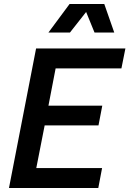

<svg xmlns="http://www.w3.org/2000/svg" viewBox="-20 -943 649 963"><path d="M25 0H473L492 -100H162L204 -314H474L493 -413H223L259 -600H589L609 -700H161ZM223 -780H331L412 -883L454 -780H553L503 -923H329Z"/></svg>

Font: Uncut Sans Semibold Italic
Style: Regular
Weight: 600
Italic angle: -11°
Designer: Kasper Nordkvist
Foundry: UNCUT.wtf
Version: Version 1.304;Glyphs 3.2 (3246)